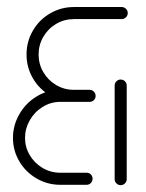

<svg xmlns="http://www.w3.org/2000/svg" viewBox="-20 -539 427 560"><path d="M250 -17.8Q250 -10.4 245 -5.2Q240 0 232.6 0H155.9Q118.5 0 86.7 -18.5Q54.8 -37 36.3 -68.5Q17.8 -100 17.8 -136.7Q17.8 -173.3 36.3 -205.7Q54.8 -238.1 86.7 -257.6Q118.5 -277 155.9 -277H207V-241.9H155.9Q128.1 -241.9 104.4 -227.2Q80.7 -212.6 66.9 -188.3Q53 -164.1 53 -136.7Q53 -109.6 66.9 -86.3Q80.7 -63 104.3 -49.1Q127.8 -35.2 155.9 -35.2H232.6Q240 -35.2 245 -30.2Q250 -25.2 250 -17.8ZM331.9 1.1Q324.8 1.1 319.6 -4.1Q314.4 -9.3 314.4 -16.3V-289.3Q314.4 -296.7 319.6 -301.9Q324.8 -307 331.9 -307Q339.3 -307 344.4 -301.9Q349.6 -296.7 349.6 -289.3V-16.3Q349.6 -9.3 344.4 -4.1Q339.3 1.1 331.9 1.1ZM352.6 -501.1Q352.6 -493.7 347.4 -488.5Q342.2 -483.3 334.8 -483.3H195.6Q167.4 -483.3 143.9 -469.4Q120.4 -455.6 106.5 -431.9Q92.6 -408.1 92.6 -380Q92.6 -351.9 106.5 -328.3Q120.4 -304.8 143.9 -290.9Q167.4 -277 195.6 -277H241.1Q248.5 -277 253.7 -271.9Q258.9 -266.7 258.9 -259.3Q258.9 -251.9 253.7 -246.9Q248.5 -241.9 241.1 -241.9H195.6Q158.1 -241.9 126.3 -260.4Q94.4 -278.9 75.9 -310.7Q57.4 -342.6 57.4 -380Q57.4 -417.8 75.9 -449.6Q94.4 -481.5 126.3 -500Q158.1 -518.5 195.6 -518.5H334.8Q342.2 -518.5 347.4 -513.3Q352.6 -508.1 352.6 -501.1Z"/></svg>

Font: 26F Galaxy Hebrew Light
Style: Regular
Weight: 300
Designer: C₂₉H₂₅N₃O₅
Version: Version 1.000